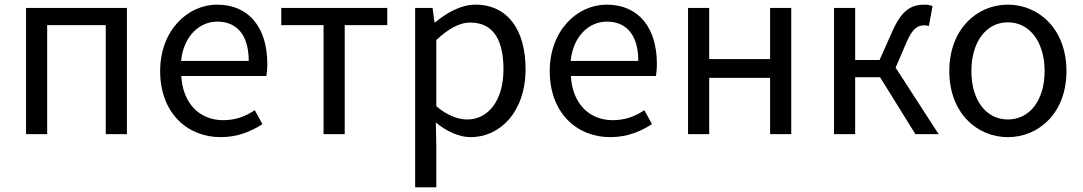

<svg xmlns="http://www.w3.org/2000/svg" viewBox="-20 -577 4659 826"><path d="M92 0H183V-469H435V0H526V-543H92Z M929 13C1003 13 1061 -12 1109 -43L1076 -103C1036 -76 993 -60 940 -60C837 -60 766 -134 760 -250H1126C1128 -263 1130 -282 1130 -302C1130 -457 1052 -557 914 -557C788 -557 669 -447 669 -271C669 -92 785 13 929 13ZM759 -315C770 -422 838 -484 915 -484C1000 -484 1050 -425 1050 -315Z M1372 0H1463V-469H1646V-543H1190V-469H1372Z M1766 229H1857V45L1855 -50C1904 -10 1956 13 2005 13C2130 13 2241 -94 2241 -280C2241 -447 2165 -557 2025 -557C1962 -557 1901 -521 1852 -481H1849L1841 -543H1766ZM1990 -63C1954 -63 1906 -78 1857 -120V-405C1910 -454 1957 -480 2003 -480C2106 -480 2146 -399 2146 -279C2146 -144 2080 -63 1990 -63Z M2605 13C2679 13 2737 -12 2785 -43L2752 -103C2712 -76 2669 -60 2616 -60C2513 -60 2442 -134 2436 -250H2802C2804 -263 2806 -282 2806 -302C2806 -457 2728 -557 2590 -557C2464 -557 2345 -447 2345 -271C2345 -92 2461 13 2605 13ZM2435 -315C2446 -422 2514 -484 2591 -484C2676 -484 2726 -425 2726 -315Z M2940 0H3031V-242H3293V0H3384V-543H3293V-323H3031V-543H2940Z M3833 -286 3879 -393C3907 -458 3929 -468 3958 -468C3966 -468 3970 -467 3976 -465L3992 -551C3984 -554 3972 -557 3960 -557C3901 -557 3860 -536 3818 -440L3764 -319H3659V-543H3568V0H3659V-245H3766L3918 0H4018Z M4316 13C4449 13 4568 -91 4568 -271C4568 -452 4449 -557 4316 -557C4183 -557 4064 -452 4064 -271C4064 -91 4183 13 4316 13ZM4316 -63C4222 -63 4159 -146 4159 -271C4159 -396 4222 -481 4316 -481C4410 -481 4474 -396 4474 -271C4474 -146 4410 -63 4316 -63Z"/></svg>

Font: Noto Sans Mono CJK SC Regular
Style: Regular
Weight: 400
Designer: Ryoko NISHIZUKA (kana & ideographs); Paul D. Hunt (Latin, Greek & Cyrillic); Wenlong ZHANG (bopomofo); Sandoll Communica
Foundry: Adobe Systems Incorporated
Version: Version 1.005;PS 1.005;hotconv 1.0.96;makeotf.lib2.5.65012